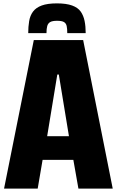

<svg xmlns="http://www.w3.org/2000/svg" viewBox="-20 -1025 687 1136"><path d="M4 91 180 -788H472L647 91H444L414 -79H232L203 91ZM259 -219H388L328 -584H319ZM317 -1005Q372 -1005 406.5 -992.5Q441 -980 457.5 -956.5Q474 -933 480.5 -901Q487 -869 487 -829H378Q378 -855 374.5 -871Q371 -887 358.5 -894.5Q346 -902 318 -902Q290 -902 277 -894.5Q264 -887 259.5 -871Q255 -855 255 -829H147Q147 -867 152.5 -900Q158 -933 175.5 -956.5Q193 -980 227 -992.5Q261 -1005 317 -1005Z"/></svg>

Font: Farlight84_Sys_V01
Style: Bold
Weight: 700
Designer: Monotype Design Team, Nadine Chahine and Nizar Qandah
Foundry: Monotype Imaging Inc.
Version: Version 2.004;October 31, 2024;FontCreator 14.0.0.2814 64-bi